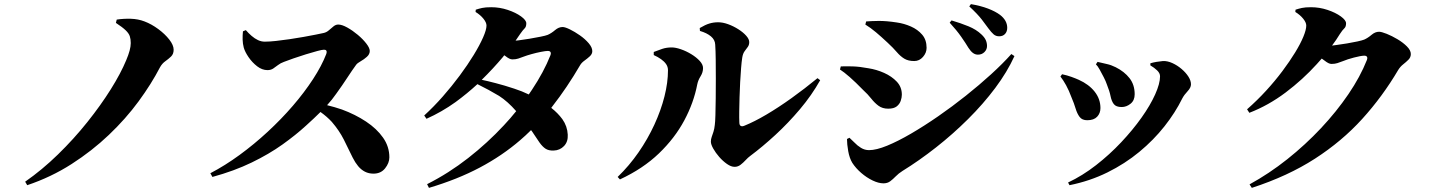

<svg xmlns="http://www.w3.org/2000/svg" viewBox="-20 -842 6975 931"><path d="M542 -731 546 -747Q578 -752 614 -751Q650 -750 681 -738Q715 -725 747.5 -701Q780 -677 801 -650Q822 -623 822 -601Q822 -580 809.5 -568Q797 -556 781.5 -545Q766 -534 756 -516Q714 -435 652 -350.5Q590 -266 508 -188Q426 -110 327 -46.5Q228 17 112 56L102 39Q184 -18 261 -93Q338 -168 403.5 -250Q469 -332 517.5 -409.5Q566 -487 592 -550Q603 -576 608.5 -596.5Q614 -617 614 -633Q614 -652 609.5 -666Q605 -680 589.5 -695Q574 -710 542 -731Z M1158 -690 1172 -696Q1185 -681 1200 -668Q1215 -655 1231 -647.5Q1247 -640 1264 -640Q1287 -640 1318.5 -643.5Q1350 -647 1384.5 -652Q1419 -657 1452 -663Q1485 -669 1510.5 -674Q1536 -679 1549 -682Q1563 -685 1574.5 -695Q1586 -705 1597 -714Q1608 -723 1620 -723Q1638 -723 1664 -708.5Q1690 -694 1715 -673Q1740 -652 1756.5 -630.5Q1773 -609 1773 -595Q1773 -579 1759 -566.5Q1745 -554 1729 -545Q1713 -536 1707 -528Q1688 -502 1663.5 -464.5Q1639 -427 1610 -387Q1590 -358 1566 -332Q1603 -323 1638 -311Q1703 -287 1755 -252.5Q1807 -218 1837.5 -174.5Q1868 -131 1868 -79Q1868 -52 1847.5 -26Q1827 0 1791 0Q1768 0 1749.5 -9.5Q1731 -19 1716.5 -36.5Q1702 -54 1690 -78Q1669 -122 1647 -165.5Q1625 -209 1589 -251Q1566 -276 1534 -299Q1504 -269 1464 -233Q1415 -188 1350 -141.5Q1285 -95 1200.5 -54Q1116 -13 1010 16L1000 -2Q1071 -39 1141.5 -90.5Q1212 -142 1278 -203Q1344 -264 1400 -329Q1456 -394 1498 -458.5Q1540 -523 1562 -580Q1566 -592 1562 -597Q1559 -601 1551 -601Q1542 -601 1518 -594.5Q1494 -588 1463 -578.5Q1432 -569 1403.5 -559Q1375 -549 1357 -542Q1340 -536 1328 -526.5Q1316 -517 1304.5 -509.5Q1293 -502 1277 -502Q1251 -502 1227 -520.5Q1203 -539 1185.5 -564.5Q1168 -590 1162 -611Q1157 -630 1156.5 -650Q1156 -670 1158 -690Z M2037 -282Q2083 -324 2127 -374Q2171 -424 2209.5 -476Q2248 -528 2277 -575.5Q2306 -623 2322.5 -660.5Q2339 -698 2339 -718Q2339 -733 2324 -751.5Q2309 -770 2286 -784L2287 -795Q2302 -800 2318 -803.5Q2334 -807 2362 -807Q2403 -807 2442 -794Q2481 -781 2506.5 -762.5Q2532 -744 2532 -729Q2532 -712 2524 -704.5Q2516 -697 2502 -677Q2491 -661 2480 -645Q2485 -645 2492 -646Q2517 -649 2546.5 -654Q2576 -659 2601 -664Q2626 -669 2636 -673Q2654 -681 2671.5 -696Q2689 -711 2708 -711Q2720 -711 2743.5 -699.5Q2767 -688 2792 -670.5Q2817 -653 2834.5 -632.5Q2852 -612 2852 -594Q2852 -580 2840 -569Q2828 -558 2814 -548Q2800 -538 2793 -526Q2730 -418 2659 -327Q2656 -323 2653 -319Q2685 -294 2707 -264Q2731 -230 2733 -189Q2735 -155 2715 -134Q2695 -113 2665 -112Q2641 -111 2626 -120.5Q2611 -130 2596 -151Q2581 -172 2559 -206Q2557 -208 2555 -211Q2529 -185 2502 -162Q2415 -87 2306.5 -29.5Q2198 28 2060 69L2051 51Q2156 -2 2250 -75.5Q2344 -149 2423 -234Q2455 -268 2483 -303Q2442 -350 2400 -377Q2350 -407 2295 -434Q2245 -388 2189 -347Q2122 -299 2048 -266ZM2544 -384Q2552 -395 2559 -406Q2617 -493 2649 -574Q2653 -585 2649 -590Q2646 -595 2636 -595Q2626 -595 2603 -590.5Q2580 -586 2557 -579.5Q2534 -573 2521 -568Q2505 -562 2493 -558Q2481 -554 2464 -554Q2451 -554 2431 -570Q2428 -572 2425 -574Q2422 -570 2419 -566Q2372 -510 2316 -455Q2345 -449 2383 -439Q2426 -428 2474 -412Q2511 -400 2544 -384Z M3373 -706Q3400 -722 3420 -728Q3440 -734 3462 -734Q3485 -734 3511 -724.5Q3537 -715 3560.5 -700Q3584 -685 3598.5 -668.5Q3613 -652 3613 -638Q3613 -624 3606 -614.5Q3599 -605 3590.5 -593.5Q3582 -582 3579 -562Q3576 -543 3573.5 -511.5Q3571 -480 3569 -443.5Q3567 -407 3566 -370Q3565 -333 3564.5 -301.5Q3564 -270 3565 -249Q3565 -236 3571 -232Q3578 -227 3591 -233Q3638 -252 3696.5 -286.5Q3755 -321 3818.5 -366.5Q3882 -412 3944 -463L3957 -453Q3916 -380 3859 -312.5Q3802 -245 3739.5 -187.5Q3677 -130 3618 -86Q3607 -78 3595.5 -65.5Q3584 -53 3571 -43Q3558 -33 3542 -33Q3525 -33 3505 -47Q3485 -61 3467.5 -81Q3450 -101 3438.5 -121.5Q3427 -142 3427 -155Q3427 -167 3431 -178Q3435 -189 3439.5 -203Q3444 -217 3446 -236Q3448 -249 3449 -283.5Q3450 -318 3450.5 -364.5Q3451 -411 3451 -460Q3451 -509 3450.5 -553Q3450 -597 3448 -626Q3447 -649 3427.5 -665.5Q3408 -682 3374 -692ZM3150 -575V-590Q3170 -598 3191 -605Q3212 -612 3237 -612Q3256 -612 3282 -603Q3308 -594 3332.5 -579Q3357 -564 3373 -546.5Q3389 -529 3389 -512Q3389 -491 3377 -472Q3365 -453 3361 -433Q3344 -344 3298 -258Q3252 -172 3175 -98Q3098 -24 2986 28L2975 16Q3031 -38 3076 -103Q3121 -168 3153 -237.5Q3185 -307 3202 -374.5Q3219 -442 3219 -501Q3219 -518 3210 -531Q3201 -544 3185.5 -555Q3170 -566 3150 -575Z M4884 -580 4899 -570Q4864 -493 4806 -415.5Q4748 -338 4674 -264.5Q4600 -191 4518.5 -127Q4437 -63 4356 -13Q4337 -1 4323.5 13Q4310 27 4296.5 37Q4283 47 4264 47Q4240 47 4211 33Q4182 19 4156 -3.5Q4130 -26 4113 -52Q4099 -75 4093 -109Q4087 -143 4087 -168L4099 -174L4123 -151Q4137 -136 4155 -125Q4173 -114 4194 -114Q4229 -114 4281.5 -135.5Q4334 -157 4397.5 -194Q4461 -231 4529 -278Q4597 -325 4663 -377.5Q4729 -430 4786 -482Q4843 -534 4884 -580ZM4053 -505 4057 -520Q4084 -521 4116 -520Q4148 -519 4191 -511Q4230 -505 4267 -488.5Q4304 -472 4328.5 -446Q4353 -420 4353 -383Q4353 -369 4347.5 -353Q4342 -337 4328 -326Q4314 -315 4287 -315Q4259 -315 4240 -329Q4221 -343 4204.5 -364Q4188 -385 4165 -406Q4128 -444 4100 -468.5Q4072 -493 4053 -505ZM4176 -723 4180 -738Q4203 -740 4240 -740.5Q4277 -741 4329 -733Q4364 -728 4397 -713.5Q4430 -699 4451.5 -674Q4473 -649 4473 -610Q4473 -586 4455.5 -566Q4438 -546 4413 -546Q4384 -546 4365 -557.5Q4346 -569 4328.5 -589.5Q4311 -610 4284 -635Q4253 -664 4227.5 -685.5Q4202 -707 4176 -723ZM4676 -610Q4663 -632 4641 -663.5Q4619 -695 4585 -732L4594 -743Q4638 -730 4676 -714.5Q4714 -699 4739 -675Q4754 -661 4760 -647.5Q4766 -634 4766 -619Q4766 -602 4753.5 -589.5Q4741 -577 4722 -577Q4709 -577 4698 -585Q4687 -593 4676 -610ZM4773 -704Q4761 -721 4740.5 -747.5Q4720 -774 4680 -811L4688 -822Q4735 -814 4770.5 -800.5Q4806 -787 4829 -770Q4864 -743 4864 -707Q4864 -689 4853.5 -677.5Q4843 -666 4825 -666Q4809 -666 4798 -675.5Q4787 -685 4773 -704Z M5294 -530 5302 -542Q5326 -536 5347 -531.5Q5368 -527 5390 -516Q5432 -495 5457 -463Q5482 -431 5482 -385Q5482 -355 5462 -339Q5442 -323 5419 -323Q5392 -323 5381 -337Q5370 -351 5365 -376Q5360 -401 5347 -433Q5342 -448 5332 -467.5Q5322 -487 5312 -505Q5302 -523 5294 -530ZM5166 56 5159 43Q5229 10 5294.5 -41Q5360 -92 5416.5 -152Q5473 -212 5515.5 -272Q5558 -332 5581.5 -384.5Q5605 -437 5605 -472Q5605 -487 5591 -500.5Q5577 -514 5558 -525V-535Q5570 -539 5588 -542Q5606 -545 5619 -546Q5641 -547 5665 -536Q5689 -525 5709.5 -507.5Q5730 -490 5742.5 -470.5Q5755 -451 5755 -433Q5755 -417 5738.5 -399.5Q5722 -382 5713 -365Q5679 -296 5626.5 -229.5Q5574 -163 5504.5 -105.5Q5435 -48 5350 -6Q5265 36 5166 56ZM5122 -471 5130 -482Q5154 -477 5176 -469Q5198 -461 5211 -455Q5260 -433 5288 -397.5Q5316 -362 5316 -318Q5316 -293 5300 -276Q5284 -259 5252 -259Q5227 -259 5215 -275Q5203 -291 5195.5 -316Q5188 -341 5176 -369Q5163 -404 5149.5 -428.5Q5136 -453 5122 -471Z M6027 -312Q6076 -355 6119.5 -402.5Q6163 -450 6198.5 -497.5Q6234 -545 6260 -587.5Q6286 -630 6300 -664Q6314 -698 6314 -718Q6314 -733 6299 -751.5Q6284 -770 6261 -784L6262 -795Q6277 -800 6293 -803.5Q6309 -807 6337 -807Q6378 -807 6417 -794Q6456 -781 6481.5 -762.5Q6507 -744 6507 -729Q6507 -712 6498.5 -704.5Q6490 -697 6477 -677Q6460 -649 6439 -621Q6448 -622 6462 -624Q6485 -627 6512 -631.5Q6539 -636 6562 -641Q6585 -646 6595 -650Q6613 -658 6630.5 -673Q6648 -688 6667 -688Q6679 -688 6704 -678Q6729 -668 6756 -652Q6783 -636 6802 -617Q6821 -598 6821 -580Q6821 -564 6809.5 -552.5Q6798 -541 6784 -530Q6770 -519 6760 -503Q6684 -374 6585.5 -265.5Q6487 -157 6356 -72.5Q6225 12 6050 69L6039 52Q6134 0 6222 -70Q6310 -140 6385.5 -220.5Q6461 -301 6518.5 -385.5Q6576 -470 6608 -551Q6612 -562 6608 -567Q6605 -572 6595 -572Q6587 -572 6574 -569.5Q6561 -567 6545.5 -563Q6530 -559 6516 -554.5Q6502 -550 6493 -546Q6477 -540 6465 -536Q6453 -532 6436 -532Q6423 -532 6403 -548Q6396 -553 6389 -558Q6377 -545 6365 -531Q6297 -456 6214 -393.5Q6131 -331 6038 -295Z"/></svg>

Font: Early Summer Mincho Heavy
Style: Regular
Weight: 900
Designer: GuiWonder
Version: Version 1.002